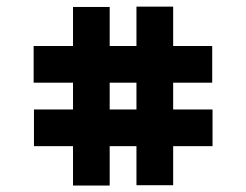

<svg xmlns="http://www.w3.org/2000/svg" viewBox="-20 -659 754 588"><path d="M203.6 -637.7H315.9V-518.1H397.9V-638.7H510.3V-518.1H629.9V-405.8H510.3V-323.7H630.9V-211.4H510.3V-91.8H397.9V-211.4H315.9V-90.8H203.6V-211.4H84V-323.7H203.6V-405.8H83V-518.1H203.6ZM397.9 -405.8H315.9V-323.7H397.9Z"/></svg>

Font: New Shape
Style: Bold
Weight: 700
Designer: Wojciech Kalinowski "wmk69" (wmk69@o2.pl)
Foundry: Wojciech Kalinowski "wmk69" (wmk69@o2.pl)
Version: Version 2.1.1; 2021-05-14